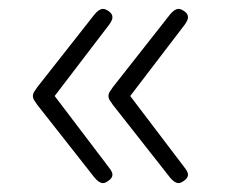

<svg xmlns="http://www.w3.org/2000/svg" viewBox="-20 -474 510 432"><path d="M212 -62Q203 -62 193 -74L64 -238Q61 -242 57.5 -247.5Q54 -253 54 -258Q54 -263 57.5 -268.5Q61 -274 64 -278L193 -442Q203 -454 212 -454Q217 -454 225 -448.5Q233 -443 233 -435Q233 -429 226 -419L103 -258L226 -96Q233 -87 233 -81Q233 -74 225 -68Q217 -62 212 -62ZM382 -62Q373 -62 363 -74L234 -238Q231 -242 227.5 -247.5Q224 -253 224 -258Q224 -263 227.5 -268.5Q231 -274 234 -278L363 -442Q373 -454 382 -454Q387 -454 395 -448.5Q403 -443 403 -435Q403 -429 396 -419L273 -258L396 -96Q403 -87 403 -81Q403 -74 395 -68Q387 -62 382 -62Z"/></svg>

Font: Asap ExtraLight
Style: Regular
Weight: 200
Designer: Pablo Cosgaya
Foundry: Omnibus-Type
Version: Version 3.001; ttfautohint (v1.8.4.7-5d5b)